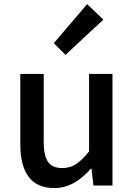

<svg xmlns="http://www.w3.org/2000/svg" viewBox="-20 -914 659 946"><path d="M248 12.7Q80.1 12.7 80.1 -204.1V-549.8H195.3V-217.8Q195.3 -146.5 216.8 -116.2Q238.3 -85.9 287.1 -85.9Q324.2 -85.9 354 -105Q383.8 -124 418.9 -168V-549.8H534.2V0H440.4L430.7 -83H427.7Q344.7 12.7 248 12.7ZM302.7 -643.6 245.1 -701.2 409.2 -893.6 489.3 -817.4Z"/></svg>

Font: Gen Shin Gothic Medium
Style: Regular
Weight: 500
Designer: [Source Han Sans]
Ryoko NISHIZUKA  (kana & ideographs); Paul D. Hunt (Latin, Greek & Cyrillic); Wenlong ZHANG  (bopomofo
Version: Version 1.002.20150607